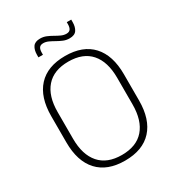

<svg xmlns="http://www.w3.org/2000/svg" viewBox="-192 -921 961 1048"><g transform="rotate(-30 288.5 -397.0)"><path d="M288.5 10Q177 10 118.2 -54Q59.5 -118 59.5 -237V-402Q59.5 -521 118.2 -585Q177 -649 288.5 -649Q400 -649 458.8 -585Q517.5 -521 517.5 -402V-237Q517.5 -118 458.8 -54Q400 10 288.5 10ZM288.5 -25.5Q381 -25.5 428.5 -80.2Q476 -135 476 -236V-403.5Q476 -504.5 428.5 -559Q381 -613.5 288.5 -613.5Q196.5 -613.5 148.8 -559Q101 -504.5 101 -403.5V-236Q101 -135 148.8 -80.2Q196.5 -25.5 288.5 -25.5ZM359.5 -719.5Q339 -719.5 321 -727Q303 -734.5 286 -744.2Q269 -754 252.8 -761.5Q236.5 -769 220.5 -769Q202.5 -769 195.2 -758.5Q188 -748 188 -727.5V-715H159.5V-730.5Q159.5 -761.5 172.5 -780.5Q185.5 -799.5 218 -799.5Q238.5 -799.5 256.5 -792Q274.5 -784.5 291.2 -774.8Q308 -765 324.5 -757.5Q341 -750 357 -750Q375 -750 382.2 -760.8Q389.5 -771.5 389.5 -792V-804H417.5V-788Q417.5 -758 404.8 -738.8Q392 -719.5 359.5 -719.5Z"/></g></svg>

Font: Anek Bangla ExtraLight
Style: Regular
Weight: 250
Designer: Sulekha Rajkumar (Bangla), Yesha Goshar (Latin)
Foundry: Ek Type
Version: Version 1.003